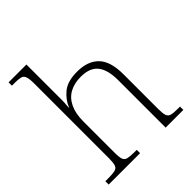

<svg xmlns="http://www.w3.org/2000/svg" viewBox="-209 -890 1020 1020"><g transform="rotate(-45 301.5 -380.0)"><path d="M16 0V-25H38Q71 -25 88 -29Q105 -33 110.5 -48.5Q116 -64 116 -98V-659Q116 -695 110 -711Q104 -727 89 -731Q74 -735 46 -735H24V-760H158V-494Q158 -484 157.5 -473Q157 -462 156 -453Q155 -444 155 -439H157Q173 -480 211 -511.5Q249 -543 322 -543Q401 -543 443.5 -499.5Q486 -456 486 -359V-98Q486 -64 491.5 -48.5Q497 -33 513.5 -29Q530 -25 563 -25H577V0H444V-357Q444 -434 414 -472Q384 -510 316 -510Q267 -510 231.5 -490.5Q196 -471 177 -431Q158 -391 158 -331V-97Q158 -63 163.5 -48Q169 -33 186 -29Q203 -25 236 -25H252V0Z"/></g></svg>

Font: Noto Serif Hentaigana ExtraLight
Style: Regular
Weight: 200
Designer: Kazuhiro Yamada
Foundry: nipponia
Version: Version 1.000